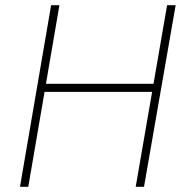

<svg xmlns="http://www.w3.org/2000/svg" viewBox="-20 -720 697 740"><path d="M136 -366H588L593 -397H140ZM624 -700 503 0H535L657 -700ZM177 -700 57 0H89L209 -700Z"/></svg>

Font: Jost ExtraLight
Style: Italic
Weight: 250
Italic angle: -5°
Version: Version 3.710